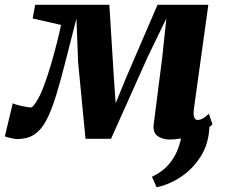

<svg xmlns="http://www.w3.org/2000/svg" viewBox="-48 -575 942 805"><path d="M663 10Q634 10 613 -4.5Q592 -19 596.5 -54L632.5 -337L649.5 -497.5L572 -338L417.5 7H310.5L279.5 -314L272.5 -497.5Q250 -410.5 229.5 -328.8Q209 -247 188.8 -180Q168.5 -113 146.5 -71Q126.5 -32.5 97.5 -12.2Q68.5 8 23.5 8Q17.5 8 5.8 5.8Q-6 3.5 -16.2 0.8Q-26.5 -2 -27.5 -4L5.5 -142Q10 -139 26 -134.8Q42 -130.5 58.8 -127.5Q75.5 -124.5 81.5 -124.5Q86.5 -124.5 93 -132.5Q99.5 -140.5 104.5 -148.5Q120 -172.5 135.5 -213.5Q151 -254.5 165 -302Q179 -349.5 190.2 -394.2Q201.5 -439 208 -470.5L89 -497.5L99.5 -555H410.5L429.5 -247.5L437 -142L480 -247.5L612.5 -555H825.5L765.5 -122.5Q761.5 -93.5 766.5 -82.8Q771.5 -72 780 -72Q793 -72 805.8 -80.5Q818.5 -89 827.5 -98L843 -54Q840 -50 830 -42.5Q827 28.5 793.2 81.5Q759.5 134.5 709.5 167.2Q659.5 200 608.5 210L589 166Q686.5 121.5 711 5.5Q686.5 10 663 10Z"/></svg>

Font: Merriweather Black
Style: Italic
Weight: 900
Italic angle: -7.8°
Designer: Eben Sorkin
Foundry: Eben Sorkin
Version: Version 2.200;gftools[0.9.31]